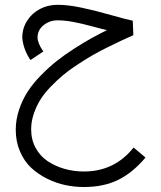

<svg xmlns="http://www.w3.org/2000/svg" viewBox="-20 -334 654 779"><path d="M213.4 -314.5Q256.8 -314.5 312.7 -302.5Q368.7 -290.5 430.2 -272.9Q491.7 -255.4 518.6 -250L521 -191.4Q491.7 -178.2 471.2 -168.7Q450.7 -159.2 415.3 -141.6Q379.9 -124 353.8 -108.9Q327.6 -93.8 293.7 -71.5Q259.8 -49.3 235.1 -28.6Q210.4 -7.8 184.8 18.8Q159.2 45.4 143.1 71.5Q127 97.7 116.7 128.7Q106.4 159.7 106.4 190.9Q106.4 232.9 124.8 266.4Q143.1 299.8 173.6 320.1Q204.1 340.3 241.7 351.1Q279.3 361.8 320.3 361.8Q444.8 361.8 522 264.6L570.3 305.2Q518.6 366.7 459.5 395.8Q400.4 424.8 320.3 424.8Q282.7 424.8 245.4 417Q208 409.2 171.4 391.1Q134.8 373 106.7 346.9Q78.6 320.8 61.3 280.8Q43.9 240.7 43.9 192.4Q43.9 150.9 57.6 110.4Q71.3 69.8 93 36.6Q114.7 3.4 147 -29.3Q179.2 -62 210.7 -86.9Q242.2 -111.8 281.5 -137Q320.8 -162.1 350.3 -178.5Q379.9 -194.8 414.1 -211.9Q397 -215.3 355 -226.8Q313 -238.3 278.1 -244.9Q243.2 -251.5 213.4 -251.5Q181.2 -251.5 156.7 -231.7Q132.3 -211.9 132.3 -182.1Q132.3 -159.2 155.8 -125L103.5 -90.3Q73.7 -135.3 70.3 -182.1Q70.8 -220.2 90.6 -250.7Q110.4 -281.2 142.8 -297.9Q175.3 -314.5 213.4 -314.5Z"/></svg>

Font: Estedad
Style: regular
Weight: 400
Version: Version 0.7(Beta10)